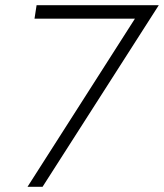

<svg xmlns="http://www.w3.org/2000/svg" viewBox="-20 -720 632 740"><path d="M113 -648H500L86 0H144L592 -700H121Z"/></svg>

Font: Jost Light
Style: Italic
Weight: 300
Italic angle: -5°
Version: Version 3.710